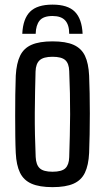

<svg xmlns="http://www.w3.org/2000/svg" viewBox="-20 -782 442 810"><path d="M201.5 7.5Q146.5 7.5 113.2 -7Q80 -21.5 64.5 -53.2Q49 -85 46.5 -136.5Q45 -167 44.5 -208Q44 -249 44 -294Q44 -339 44.5 -383Q45 -427 46.5 -463Q49.5 -515.5 65 -547.2Q80.5 -579 113.5 -593.2Q146.5 -607.5 201.5 -607.5Q257.5 -607.5 290.5 -592.8Q323.5 -578 338.5 -546.5Q353.5 -515 356 -463Q357.5 -430 358.2 -388.8Q359 -347.5 359 -303.2Q359 -259 358.2 -216.2Q357.5 -173.5 356 -136.5Q353.5 -85 338.2 -53.2Q323 -21.5 290 -7Q257 7.5 201.5 7.5ZM201.5 -57.5Q240.5 -57.5 255.8 -72.2Q271 -87 272 -119Q273.5 -164.5 274.5 -209.2Q275.5 -254 275.8 -298.8Q276 -343.5 275 -389Q274 -434.5 272 -482Q271 -514.5 255.2 -528.5Q239.5 -542.5 201.5 -542.5Q163.5 -542.5 147.2 -527.8Q131 -513 130 -480.5Q129 -440 128 -396.2Q127 -352.5 126.8 -306.2Q126.5 -260 127.5 -213Q128.5 -166 130.5 -120Q132 -86.5 147.8 -72Q163.5 -57.5 201.5 -57.5ZM201.5 -762.5Q266 -762.5 295.8 -732.5Q325.5 -702.5 328.5 -639.5H272Q272 -677 255 -695.8Q238 -714.5 201.5 -714.5Q163 -714.5 147.2 -695.2Q131.5 -676 130.5 -639.5H74Q77 -703 107 -732.8Q137 -762.5 201.5 -762.5Z"/></svg>

Font: Big Shoulders
Style: Regular
Weight: 400
Designer: Patric King
Foundry: XO Type Co
Version: Version 2.002